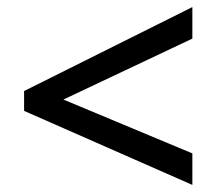

<svg xmlns="http://www.w3.org/2000/svg" viewBox="-20 -633 612 542"><path d="M523 -111V-200L159 -352L523 -524V-613L48 -376V-320Z"/></svg>

Font: Noto Sans Gujarati UI Medium
Style: Regular
Weight: 500
Designer: Jelle Bosma - Monotype Design Team, Universal Thirst
Foundry: Monotype Imaging Inc.
Version: Version 2.106